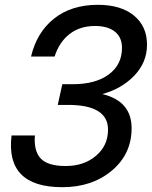

<svg xmlns="http://www.w3.org/2000/svg" viewBox="-20 -764 631 798"><path d="M387 -744Q482 -744 536.5 -699.5Q591 -655 591 -578Q591 -505 538.5 -450Q486 -395 405 -373Q527 -344 527 -231Q527 -124 445 -55Q363 14 239 14Q2 14 28 -201H125Q120 -136 149.5 -105Q179 -74 253 -74Q329 -74 379 -116.5Q429 -159 429 -225Q429 -328 263 -328H220L239 -414H282Q377 -414 432 -454.5Q487 -495 487 -565Q487 -609 457.5 -632.5Q428 -656 375 -656Q312 -656 269 -622.5Q226 -589 207 -529H109Q133 -630 205 -687Q277 -744 387 -744Z"/></svg>

Font: Nacelle
Style: Italic
Weight: 400
Italic angle: -12°
Designer: Sora Sagano
Foundry: Sora Sagano
Version: Version 1.000;FEAKit 1.0